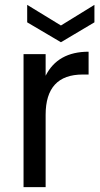

<svg xmlns="http://www.w3.org/2000/svg" viewBox="-20 -771 413 791"><path d="M168 -298V0H77V-548H168V-459Q218 -558 345 -558V-464H321Q168 -464 168 -298ZM231 -666 369 -751V-679L231 -597L92 -679V-751Z"/></svg>

Font: SVN-Poppins
Style: Regular
Weight: 400
Designer: Ninad Kale (Devanagari), Jonny Pinhorn (Latin)
Foundry: Indian Type Foundry
Version: Version 3.002 2017